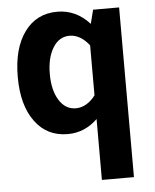

<svg xmlns="http://www.w3.org/2000/svg" viewBox="-54 -583 683 848"><g transform="rotate(-5 288.0 -159.5)"><path d="M32.7 -265.6C32.7 -182.1 50.3 -116.2 85.9 -67.9C121.1 -19.5 169.4 4.9 231.4 4.9C281.7 4.9 325.7 -13.7 363.3 -50.3V219.7H505.4V-532.7H390.1L374.5 -471.2C334.5 -515.6 286.6 -537.6 231.4 -537.6C169.4 -537.6 121.1 -513.2 85.9 -464.8C50.3 -416 32.7 -349.6 32.7 -265.6ZM174.8 -266.1C174.8 -314.5 184.1 -353 202.6 -382.8C220.7 -412.6 245.6 -427.2 276.4 -427.2C309.1 -427.2 339.4 -408.2 363.3 -377V-155.3C339.8 -124 309.6 -105.5 276.9 -105.5C246.1 -105.5 221.2 -120.1 202.6 -149.9C184.1 -179.2 174.8 -217.8 174.8 -266.1Z"/></g></svg>

Font: Estedad Bold
Style: Regular
Weight: 700
Designer: Amin Abedi
Version: Version 7.3